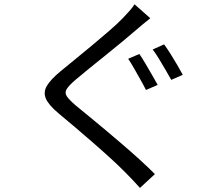

<svg xmlns="http://www.w3.org/2000/svg" viewBox="-20 -824 1040 908"><path d="M639 -568.8Q651.8 -550.4 667.9 -523.1Q684 -495.8 699.7 -468.4Q715.4 -441 725.7 -422.4L670.3 -398.5Q660.3 -418.9 645.1 -445.7Q629.9 -472.4 614.7 -499.5Q599.5 -526.6 586.1 -546ZM755.9 -614.1Q768.9 -596.9 785.5 -570.7Q802.1 -544.4 817.8 -517.5Q833.6 -490.6 844.4 -470.2L789.9 -446.3Q778.2 -467.3 762.8 -493.7Q747.4 -520.2 731.8 -545.9Q716.2 -571.6 702.2 -590ZM690.7 -737.8Q674.9 -725.8 654.8 -708.6Q634.7 -691.4 621.6 -680.5Q596.1 -658.3 558.9 -627.5Q521.6 -596.7 480.4 -563.5Q439.2 -530.3 401 -499.5Q362.9 -468.8 335.6 -445.3Q305.7 -419.4 295.3 -402.5Q284.8 -385.5 296 -368.7Q307.1 -352 339 -324.5Q366.4 -302 402.4 -272.6Q438.5 -243.1 479.1 -209Q519.8 -174.9 561.4 -139.1Q603 -103.3 641.9 -68Q680.8 -32.6 712.6 -0.6L641.8 64.6Q626.3 46.7 608.6 28.3Q590.9 10 573 -8.3Q546.6 -35.2 507.5 -71.2Q468.4 -107.1 423.9 -145.9Q379.3 -184.6 336 -221.6Q292.6 -258.5 257.4 -287.5Q210.1 -327.2 197 -357.5Q184 -387.8 201.6 -417.8Q219.3 -447.8 264.4 -485.3Q292.5 -508.7 332.3 -541Q372 -573.3 414.8 -608.9Q457.6 -644.4 495.9 -677.7Q534.3 -710.9 559.3 -736.7Q573.9 -752 591 -770.9Q608.1 -789.8 616.2 -803.7Z"/></svg>

Font: Shanggu Sans SC VF
Style: Regular
Weight: 250
Designer: GuiWonder
Version: Version 1.021